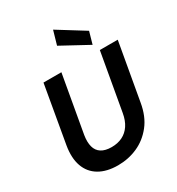

<svg xmlns="http://www.w3.org/2000/svg" viewBox="-225 -1105 1153 1254"><g transform="rotate(-30 351.0 -478.0)"><path d="M295 12Q210 12 153.5 -21.5Q97 -55 74.5 -118Q52 -181 67 -270L142 -700H277L201 -270Q193 -220 202.5 -184.5Q212 -149 241 -130.5Q270 -112 318 -112Q364 -112 399.5 -129.5Q435 -147 458.5 -182Q482 -217 491 -270L567 -700H702L626 -270Q610 -174 560.5 -111.5Q511 -49 442 -18.5Q373 12 295 12ZM543 -753 339 -864 369 -968 569 -844Z"/></g></svg>

Font: DM Sans 16pt
Style: Bold Italic
Weight: 700
Italic angle: -10°
Version: Version 4.004;gftools[0.9.30]